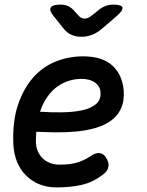

<svg xmlns="http://www.w3.org/2000/svg" viewBox="-20 -805 640 835"><path d="M440 -121Q455 -100 451.5 -80Q448 -60 428 -46Q384 -12 335.5 -1Q287 10 225 10Q185 10 151.5 -3.5Q118 -17 93 -42Q68 -67 54 -101.5Q40 -136 38 -178Q34 -277 58 -348.5Q82 -420 124 -467.5Q166 -515 222.5 -537.5Q279 -560 341 -560Q424 -560 468 -520.5Q512 -481 518 -411Q521 -364 505.5 -331.5Q490 -299 461 -279Q432 -259 393.5 -248Q355 -237 311.5 -233Q268 -229 223.5 -229.5Q179 -230 138 -232Q137 -221 136.5 -209.5Q136 -198 136 -186Q137 -163 145.5 -145Q154 -127 167.5 -114.5Q181 -102 199.5 -95.5Q218 -89 238 -89Q261 -89 279 -91Q297 -93 313 -97.5Q329 -102 344 -109Q359 -116 374 -126Q394 -140 411 -139.5Q428 -139 440 -121ZM154 -319Q201 -316 249 -316.5Q297 -317 335.5 -325Q374 -333 397 -352Q420 -371 417 -405Q416 -419 409 -429.5Q402 -440 392 -447Q382 -454 367 -458Q352 -462 334 -462Q309 -462 282.5 -454.5Q256 -447 231.5 -430Q207 -413 187 -385.5Q167 -358 154 -319ZM244 -785Q262 -785 276 -778.5Q290 -772 301 -760L320 -739Q332 -724 347.5 -724Q363 -724 381 -739L406 -759Q421 -772 437.5 -778.5Q454 -785 472 -785Q509 -785 512.5 -772Q516 -759 485 -733L422 -679Q402 -662 380 -653.5Q358 -645 334 -645Q310 -645 291 -653.5Q272 -662 258 -679L214 -734Q193 -759 200.5 -772Q208 -785 244 -785Z"/></svg>

Font: Maple Mono NL Medium
Style: Italic
Weight: 500
Italic angle: -10°
Monospace: yes
Designer: subframe7536
Version: Version 7.000